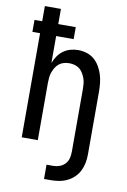

<svg xmlns="http://www.w3.org/2000/svg" viewBox="-101 -794 702 1059"><g transform="rotate(10 250.0 -265.0)"><path d="M223 205V125H261Q279 125 296.5 118.5Q314 112 326.5 98.5Q339 85 343.5 67Q348 49 348 30V-320Q348 -335 346.5 -350.5Q345 -366 340 -380Q335 -394 327 -407.5Q319 -421 307 -430.5Q295 -440 280 -444Q265 -448 250 -448Q235 -448 220 -444Q205 -440 193 -430.5Q181 -421 173 -407.5Q165 -394 160 -380Q155 -366 153.5 -350.5Q152 -335 152 -320V0H62V-583H19V-650H62V-735H152V-650H250V-583H152V-432Q160 -453 172.5 -471.5Q185 -490 203 -503Q221 -516 242.5 -522Q264 -528 286 -528Q310 -528 334 -520.5Q358 -513 376 -497.5Q394 -482 406.5 -460.5Q419 -439 426 -416Q433 -393 435.5 -368.5Q438 -344 438 -320V30Q438 54 433.5 77.5Q429 101 418.5 122Q408 143 391 159.5Q374 176 352.5 186.5Q331 197 307.5 201Q284 205 261 205Z"/></g></svg>

Font: Iosevka SS04 Medium
Style: Regular
Weight: 500
Monospace: yes
Designer: Belleve Invis
Foundry: Belleve Invis
Version: Version 19.0.0; ttfautohint (v1.8.4)